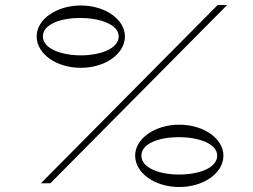

<svg xmlns="http://www.w3.org/2000/svg" viewBox="-20 -735 1014 770"><path d="M144 0H182L891 -715H853ZM304 -463C402 -463 481 -519 481 -589C481 -657 402 -713 304 -713C206 -713 127 -657 127 -589C127 -519 206 -463 304 -463ZM456 -589C456 -539 380 -513 304 -513C228 -513 152 -539 152 -589C152 -639 226 -663 302 -663C378 -663 456 -638 456 -589ZM699 15C797 15 876 -41 876 -111C876 -179 797 -235 699 -235C601 -235 522 -179 522 -111C522 -41 601 15 699 15ZM851 -111C851 -60 775 -35 698 -35C623 -35 547 -60 547 -111C547 -161 622 -185 697 -185C774 -185 851 -160 851 -111Z"/></svg>

Font: Sprat Extended
Style: Regular
Weight: 400
Width: 9
Designer: Ethan Nakache
Foundry: Collletttivo
Version: Version 2.000;Glyphs 3.2 (3217)